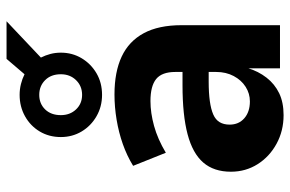

<svg xmlns="http://www.w3.org/2000/svg" viewBox="-170 -706 887 587"><g transform="rotate(-90 273.5 -412.5)"><path d="M215 11Q167 11 127.5 -10.5Q88 -32 65 -68.5Q42 -105 42 -150Q42 -202 70 -234.5Q98 -267 156.5 -282.5Q215 -298 306 -298H364V-218H318Q283 -218 258 -214.5Q233 -211 217 -204Q201 -197 193.5 -184.5Q186 -172 186 -154Q186 -126 205.5 -109Q225 -92 257 -92Q281 -92 301.5 -105Q322 -118 334.5 -141.5Q347 -165 347 -195V-320Q347 -361 325.5 -378.5Q304 -396 258 -396Q222 -396 182 -385Q142 -374 100 -349L60 -449Q91 -468 126.5 -480.5Q162 -493 201 -499.5Q240 -506 278 -506Q347 -506 394 -484Q441 -462 465.5 -416.5Q490 -371 490 -301V0H358V-99H359Q349 -66 329.5 -41Q310 -16 282 -2.5Q254 11 215 11ZM277 -544Q241 -544 211.5 -561Q182 -578 165 -606.5Q148 -635 148 -670Q148 -706 165 -734.5Q182 -763 211.5 -779.5Q241 -796 277 -796Q294 -796 310 -792Q326 -788 340 -781L387 -836H502L391 -731Q398 -717 402 -702Q406 -687 406 -670Q406 -635 389 -606.5Q372 -578 343 -561Q314 -544 277 -544ZM277 -605Q304 -605 322 -623.5Q340 -642 340 -670Q340 -700 322 -718Q304 -736 277 -736Q250 -736 232.5 -718Q215 -700 215 -670Q215 -642 232.5 -623.5Q250 -605 277 -605Z"/></g></svg>

Font: Nunito Sans 10pt SemiCondensed ExtraBold
Style: Regular
Weight: 800
Width: 4
Designer: Vernon Adams
Foundry: Vernon Adams
Version: Version 3.101;gftools[0.9.27]